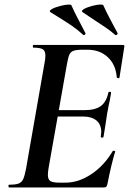

<svg xmlns="http://www.w3.org/2000/svg" viewBox="-20 -822 571 842"><path d="M20 -12Q48 -12 61.5 -17Q75 -22 81.5 -36Q88 -50 94 -81L175 -544Q179 -563 179 -578Q179 -599 167.5 -606Q156 -613 126 -613Q124 -613 124 -619Q124 -625 126 -625H519Q527 -625 525 -616L504 -482Q504 -479 500 -479Q497 -479 494.5 -480.5Q492 -482 492 -483Q488 -538 453 -571Q418 -604 363 -604H345Q316 -604 303 -599.5Q290 -595 284.5 -583Q279 -571 274 -543L193 -85Q190 -67 190 -55Q190 -35 201 -28Q212 -21 241 -21H267Q325 -21 381 -58.5Q437 -96 474 -159Q475 -162 481 -160.5Q487 -159 485 -157Q469 -105 451 -15Q449 -6 446 -3Q443 0 435 0H20Q17 0 17 -6Q17 -12 20 -12ZM422 -223Q424 -237 424 -243Q424 -276 403 -293.5Q382 -311 344 -311H187L191 -339H351Q397 -339 421.5 -356.5Q446 -374 455 -415Q456 -420 462 -419.5Q468 -419 467 -414Q463 -386 455 -352Q455 -348 450 -325Q447 -307 443 -278Q441 -267 439 -253Q437 -239 434 -222Q433 -218 427 -218.5Q421 -219 422 -223ZM397 -732 343 -768Q334 -774 347.5 -782Q361 -790 383.5 -796Q406 -802 421 -802Q432 -802 433 -799Q443 -775 472 -721L495 -678L496 -675Q496 -671 491.5 -669Q487 -667 485 -669Q466 -686 442.5 -702Q419 -718 397 -732ZM233 -749 202 -768Q193 -774 207 -782Q221 -790 244.5 -796Q268 -802 282 -802Q292 -802 293 -799Q304 -773 329 -726L354 -678L355 -675Q355 -671 351 -669Q347 -667 345 -669Q321 -691 298 -707Q275 -723 233 -749Z"/></svg>

Font: Cormorant Garamond
Style: Bold Italic
Weight: 700
Italic angle: -10°
Designer: Christian Thalmann (Catharsis Fonts)
Foundry: Catharsis Fonts
Version: Version 4.000